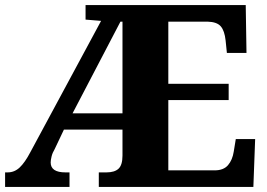

<svg xmlns="http://www.w3.org/2000/svg" viewBox="-20 -734 1050 754"><path d="M0 0V-57H10Q37 -57 57.5 -76.5Q78 -96 99 -136L377 -652L316 -657V-714H945L948 -526H871L866 -575Q862 -613 847 -630.5Q832 -648 795 -649H641V-405H878V-341H641V-65H823Q858 -65 875.5 -85.5Q893 -106 898 -139L906 -188H982L975 0H368V-57H398Q430 -57 445.5 -71.5Q461 -86 461 -123V-225H231L195 -149Q186 -134 182.5 -119.5Q179 -105 179 -96Q179 -57 237 -57H253V0ZM265 -289H461V-649H453Z"/></svg>

Font: Noto Serif ExtraBold
Style: Regular
Weight: 800
Designer: Monotype Design Team
Foundry: Monotype Imaging Inc.
Version: Version 2.014